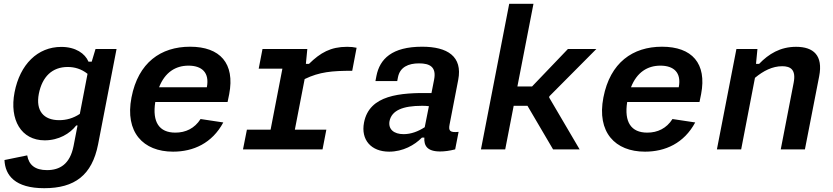

<svg xmlns="http://www.w3.org/2000/svg" viewBox="-20 -785 4380 1009"><path d="M56.5 -300C28.5 -155.5 91.5 -47.5 215 -47.5C289 -47.5 347.5 -83 380.5 -125.5H387.5L366.5 -17.5C347.5 78.5 293.5 109 227 109C164 109 131.5 81.5 123 31.5L3.5 56C7 137 59.5 204 212.5 204C372.5 204 463.5 136 495.5 -26.5L592.5 -527.5H482L462 -461H445C427 -503.5 378 -538.5 302 -538.5C178 -538.5 85 -447 56.5 -300ZM184 -292C202 -382.5 254.5 -433 336 -433C371.5 -433 407.5 -423 440 -397L399.5 -186.5C364.5 -163 327.5 -153.5 291 -153.5C209 -153.5 167 -203 184 -292Z M671 -273C635.5 -90 732.5 12 889.5 12C996 12 1094.5 -32 1153.5 -141.5L1034 -159.5C1002.5 -110 955.5 -88 901.5 -88C816.5 -88 779.5 -143.5 796 -249H1176L1184.5 -290.5C1215.5 -452 1136.5 -539.5 979 -539.5C825 -539.5 706.5 -456 671 -273ZM816 -326.5C847 -405.5 903 -440 970.5 -440C1040.5 -440 1082 -404 1067 -326.5Z M1595 -527.5H1359.5L1339.5 -424H1464L1402 -103.5H1277.5L1257 0H1675L1695 -103.5H1529.5L1581 -369.5C1659.5 -407.5 1725.5 -413 1831 -413L1854 -534C1839 -537.5 1823.5 -539 1804 -539C1718 -539 1663.5 -508 1604 -449.5H1587.5Z M2198.5 -539.5C2040 -539.5 1975.5 -475.5 1958 -385L1953 -359H2067.5L2071.5 -379.5C2082 -432 2125.5 -452 2182 -452C2238.5 -452 2274 -433.5 2261.5 -367.5L2247.5 -296C2081.5 -298.5 1921 -286.5 1893 -141C1875.5 -50 1930.5 12 2025 12C2097.5 12 2159 -22.5 2197.5 -62H2210C2207.5 -20 2224 11 2293 11C2316.5 11 2342.5 7.5 2372 0L2390 -92C2345.5 -87.5 2336 -96.5 2342.5 -130L2388 -365C2412 -488.5 2331.5 -539.5 2198.5 -539.5ZM2027 -148.5C2038.5 -204.5 2096 -229 2198 -229C2210.5 -229 2222.5 -228.5 2234 -227L2212 -116.5C2178 -94.5 2140.5 -80 2101 -80C2049 -80 2019.5 -106.5 2027 -148.5Z M2635 0 2679.5 -229H2752L2886.5 0H3026L2866 -272.5L2867 -279L3114 -527.5H2964.5L2776 -330.5H2699L2783.5 -765H2656L2507.5 0Z M3151 -273C3115.5 -90 3212.5 12 3369.5 12C3476 12 3574.5 -32 3633.5 -141.5L3514 -159.5C3482.5 -110 3435.5 -88 3381.5 -88C3296.5 -88 3259.5 -143.5 3276 -249H3656L3664.5 -290.5C3695.5 -452 3616.5 -539.5 3459 -539.5C3305 -539.5 3186.5 -456 3151 -273ZM3296 -326.5C3327 -405.5 3383 -440 3450.5 -440C3520.5 -440 3562 -404 3547 -326.5Z M4210 0 4285 -384.5C4306 -493.5 4255.5 -539 4163.5 -539C4080.5 -539 4019.5 -501.5 3969.5 -449.5H3953L3960.5 -527.5H3850L3747.5 0H3875L3947.5 -376C3992 -413 4039.5 -437 4090.5 -437C4134.5 -437 4164 -419 4151 -351L4083 0Z"/></svg>

Font: Monaspace Neon SemiBold
Style: Italic
Weight: 600
Italic angle: -11°
Designer: Riley Cran & the Lettermatic Team
Foundry: Lettermatic
Version: Version 1.200 (Monaspace Neon)